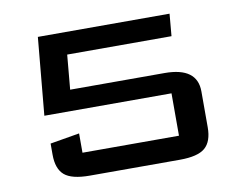

<svg xmlns="http://www.w3.org/2000/svg" viewBox="-64 -623 895 708"><g transform="rotate(-10 383.5 -268.5)"><path d="M677.2 -100.1Q677.2 -46.9 649.9 -23.4Q622.6 0 555.2 0H218.3Q150.9 0 123.5 -23.4Q96.2 -46.9 96.2 -100.1V-141.6L206.1 -160.2V-87.9H567.4V-246.6H91.3L118.2 -537.1H611.3L604 -454.1H213.4L201.7 -324.7H555.2Q677.2 -324.7 677.2 -234.4Z"/></g></svg>

Font: Squarish Sans CT
Style: Regular
Weight: 400
Version: Version 0.9